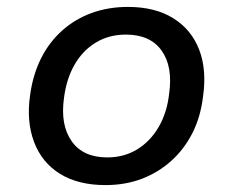

<svg xmlns="http://www.w3.org/2000/svg" viewBox="-20 -526 675 555"><path d="M285 9Q206 9 153.5 -23.5Q101 -56 78.5 -115.5Q56 -175 67 -251Q75 -310 98.5 -357Q122 -404 159.5 -437.5Q197 -471 245 -488.5Q293 -506 350 -506Q428 -506 480.5 -473.5Q533 -441 555.5 -383Q578 -325 567 -248Q560 -188 536 -141Q512 -94 474.5 -60.5Q437 -27 389.5 -9Q342 9 285 9ZM290 -71Q339 -71 377 -94.5Q415 -118 439 -159.5Q463 -201 469 -256Q480 -334 447 -380Q414 -426 344 -426Q295 -426 257 -403Q219 -380 195.5 -339Q172 -298 165 -243Q154 -165 187 -118Q220 -71 290 -71Z"/></svg>

Font: Nunito Sans 7pt Medium
Style: Italic
Weight: 500
Italic angle: -9°
Designer: Vernon Adams
Foundry: Vernon Adams
Version: Version 3.101;gftools[0.9.27]